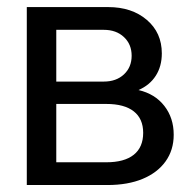

<svg xmlns="http://www.w3.org/2000/svg" viewBox="-20 -531 552 551"><path d="M56.9 0V-510.7H290.2Q358.3 -510.7 401.3 -474Q444.4 -437.3 444.4 -377.8Q444.4 -340.7 427 -313.6Q409.7 -286.6 377.5 -272.6Q424.7 -261.6 451.6 -227.1Q478.5 -192.6 478.5 -144.3Q478.5 -100.4 455.2 -67.9Q431.8 -35.3 389.4 -17.7Q346.9 0 288.2 0ZM141.5 -65.3H285.1Q336.7 -65.3 363.8 -86.8Q390.9 -108.4 390.9 -149.8Q390.9 -190.3 363.8 -211.5Q336.7 -232.7 285.1 -232.7H141.5ZM141.5 -296.9H277.9Q313.6 -296.9 335.7 -317.5Q357.8 -338.2 357.8 -371Q357.8 -403.9 335.7 -424.6Q313.6 -445.4 277.9 -445.4H141.5Z"/></svg>

Font: TikTok Sans Light
Style: Regular
Weight: 300
Version: Version 4.000